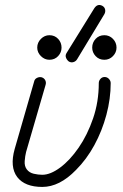

<svg xmlns="http://www.w3.org/2000/svg" viewBox="-20 -724 487 758"><path d="M147 14Q78 14 48 -25Q18 -65 38 -136L115 -403Q117 -412 126 -416.5Q135 -421 144 -419Q154 -416 158.5 -407.5Q163 -399 160 -389L83 -124Q79 -108 77.5 -88Q76 -68 86 -55Q96 -42 113.5 -38Q131 -34 147 -34Q179 -34 217.5 -62.5Q256 -91 290.5 -141Q325 -191 347.5 -256.5Q370 -322 370 -396Q370 -405 376.5 -412.5Q383 -420 393 -420Q403 -420 410 -412.5Q417 -405 417 -396Q417 -334 400 -270.5Q383 -207 352.5 -151Q322 -95 280 -53Q215 14 147 14ZM285 -491Q280 -482 270.5 -479Q261 -476 252 -481Q244 -487 240.5 -496.5Q237 -506 243 -515L352 -691Q365 -711 384 -701Q393 -696 395 -686.5Q397 -677 392 -668ZM392 -488Q371 -488 357.5 -502.5Q344 -517 344 -536Q344 -556 357.5 -570.5Q371 -585 392 -585Q412 -585 426 -570.5Q440 -556 440 -536Q440 -517 426 -502.5Q412 -488 392 -488ZM175 -488Q156 -488 141.5 -502.5Q127 -517 127 -536Q127 -556 141.5 -570.5Q156 -585 175 -585Q196 -585 209.5 -570.5Q223 -556 223 -536Q223 -517 209.5 -502.5Q196 -488 175 -488Z"/></svg>

Font: Zen Kurenaido
Style: Regular
Weight: 400
Designer: Yoshimichi Ohira
Foundry: Positype
Version: Version 1.001